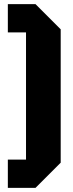

<svg xmlns="http://www.w3.org/2000/svg" viewBox="-20 -770 355 930"><path d="M274 -628V18L152 140H18V3H106V-613H18V-750H152Z"/></svg>

Font: Tektur SemiCondensed
Style: Bold
Weight: 700
Width: 4
Designer: Adam Jagosz
Foundry: Adam Jagosz
Version: Version 1.005;gftools[0.9.30]